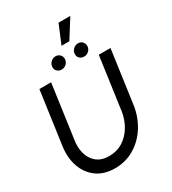

<svg xmlns="http://www.w3.org/2000/svg" viewBox="-241 -1146 1152 1285"><g transform="rotate(-30 335.0 -503.0)"><path d="M263 13Q179 13 123 -28Q67 -69 43 -138.2Q19 -207.5 31 -292L88 -700H178.5L121.5 -292Q111.5 -233.5 125 -184.8Q138.5 -136 174.8 -106.8Q211 -77.5 270 -77.5Q330 -77.5 376 -106.8Q422 -136 451.2 -184.8Q480.5 -233.5 490 -292L547 -700H637.5L580.5 -292Q568.5 -207.5 525.2 -138.2Q482 -69 414.5 -28Q347 13 263 13ZM283 -738Q262 -738 248.5 -751.8Q235 -765.5 237 -787Q238.5 -807 254.5 -821.5Q270.5 -836 291.5 -836Q312 -836 325 -821.5Q338 -807 336.5 -787Q334.5 -765.5 319 -751.8Q303.5 -738 283 -738ZM456.5 -738Q435.5 -738 422 -751.8Q408.5 -765.5 410.5 -787Q412 -807 428 -821.5Q444 -836 465 -836Q485.5 -836 498.5 -821.5Q511.5 -807 510 -787Q508 -765.5 492.5 -751.8Q477 -738 456.5 -738ZM361 -876.5 421 -1020.5H512L421.5 -876.5Z"/></g></svg>

Font: Urbanist Medium
Style: Italic
Weight: 500
Italic angle: -8°
Designer: Corey Hu
Foundry: Corey Hu
Version: Version 1.330; ttfautohint (v1.8.4.7-5d5b)